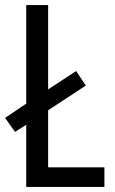

<svg xmlns="http://www.w3.org/2000/svg" viewBox="-22 -734 450 754"><path d="M81 0V-244L37 -216L-2 -271L81 -327V-714H167V-383L277 -455L315 -398L167 -301V-77H388V0Z"/></svg>

Font: Avrile Sans Condensed
Style: Regular
Weight: 400
Width: 3
Designer: Monotype Design Team
Foundry: Monotype Imaging Inc.
Version: Version 2.001;September 10, 2019;FontCreator 11.5.0.2425 64-